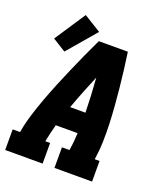

<svg xmlns="http://www.w3.org/2000/svg" viewBox="-152 -948 904 1051"><g transform="rotate(20 300.0 -422.5)"><path d="M3 0V-120H46Q55 -173 71 -225Q87 -277 106 -328.5Q125 -380 146 -431Q167 -482 189 -533Q211 -584 234 -634.5Q257 -685 281 -735H450Q457 -685 463.5 -634.5Q470 -584 475 -533Q480 -482 484 -431Q488 -380 490 -328.5Q492 -277 490.5 -224.5Q489 -172 481 -120H509V0H290V-120H334Q338 -145 340.5 -170.5Q343 -196 344 -222H217Q210 -196 204 -170.5Q198 -145 193 -120H221V0ZM346 -342Q345 -392 342.5 -442.5Q340 -493 336 -543Q315 -493 295 -442.5Q275 -392 257 -342ZM123 -617 46 -665 165 -845 265 -783Z"/></g></svg>

Font: Iosevka Curly Slab HvExObl
Style: Regular
Weight: 900
Width: 7
Italic angle: -9°
Monospace: yes
Designer: Belleve Invis
Foundry: Belleve Invis
Version: Version 11.1.0; ttfautohint (v1.8.3)